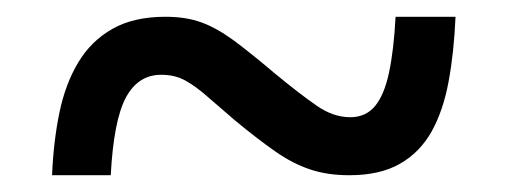

<svg xmlns="http://www.w3.org/2000/svg" viewBox="-20 -471 606 229"><path d="M42.1 -262Q43.8 -302.6 50.9 -336.8Q58 -371 73.3 -396.5Q88.6 -422.1 114 -436.5Q139.4 -451 177.3 -451Q201.7 -451 219.9 -444.4Q238 -437.9 258.2 -423.2Q278.3 -408.4 307.7 -383.5Q338 -358.5 357.8 -344.9Q377.5 -331.2 397.8 -331.2Q416.3 -331.2 427.4 -344.6Q438.4 -358 444 -384.5Q449.7 -411.1 451.8 -451H523.3Q521.5 -408.5 515 -373.5Q508.5 -338.6 494.6 -313.8Q480.6 -289.1 456.9 -275.6Q433.1 -262 396.6 -262Q370.3 -262 349.7 -269Q329 -275.9 308.3 -290.4Q287.5 -304.9 260.5 -327.2Q241.6 -343.4 227.6 -355.6Q213.7 -367.9 201.3 -374.8Q188.9 -381.8 172.4 -381.8Q144.5 -381.8 130 -354.4Q115.5 -327 112.1 -262Z"/></svg>

Font: Noto Serif Gurmukhi
Style: Regular
Weight: 400
Designer: Vaibhav Singh and the Monotype Design Team
Foundry: Monotype Imaging Inc.
Version: Version 2.003